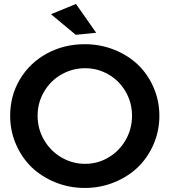

<svg xmlns="http://www.w3.org/2000/svg" viewBox="-20 -930 849 960"><path d="M359.9 -910.2 460.9 -766.1 358.9 -755.9 234.9 -858.9ZM403.8 -709Q481.4 -709 550.8 -681.4Q620.1 -653.8 669.7 -606.4Q719.2 -559.1 748 -492.4Q776.9 -425.8 776.9 -351.1Q776.9 -275.9 748 -209Q719.2 -142.1 669.7 -94.2Q620.1 -46.4 550.8 -18.3Q481.4 9.8 403.8 9.8Q326.2 9.8 256.8 -18.3Q187.5 -46.4 137.9 -94.2Q88.4 -142.1 59.6 -209Q30.8 -275.9 30.8 -351.1Q30.8 -451.7 79.8 -533.7Q128.9 -615.7 214.4 -662.4Q299.8 -709 403.8 -709ZM405.8 -588.9Q341.8 -588.9 287.1 -557.6Q232.4 -526.4 200.2 -471.4Q168 -416.5 168 -351.1Q168 -285.6 200.4 -230Q232.9 -174.3 287.6 -142.6Q342.3 -110.8 405.8 -110.8Q468.8 -110.8 522.7 -142.8Q576.7 -174.8 608.4 -230.2Q640.1 -285.6 640.1 -351.1Q640.1 -416.5 608.4 -471.4Q576.7 -526.4 522.7 -557.6Q468.8 -588.9 405.8 -588.9Z"/></svg>

Font: Montserrat-Arabic Medium
Style: Regular
Weight: 500
Designer: Mohamed Gaber
Foundry: Kief Type Foundry
Version: Version 5.008;PS 005.008;hotconv 1.0.88;makeotf.lib2.5.64775